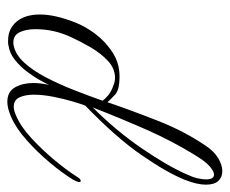

<svg xmlns="http://www.w3.org/2000/svg" viewBox="-70 -534 611 510"><g transform="rotate(90 235.0 -278.5)"><path d="M250 7Q223 7 211.5 -13.5Q200 -34 200 -62Q200 -81 205 -104Q202 -97 193 -80.5Q184 -64 170 -45.5Q156 -27 138.5 -13Q121 1 100 4Q97 5 93.5 5Q90 5 87 5Q56 5 37 -17.5Q18 -40 18 -80Q18 -119 39 -173Q49 -199 69 -226Q89 -253 118 -272Q147 -291 182 -291Q218 -291 230.5 -279.5Q243 -268 251 -259Q274 -326 301 -394.5Q328 -463 366 -519Q381 -542 399.5 -553Q418 -564 434 -564Q450 -564 460 -553.5Q470 -543 470 -520Q470 -497 457 -464Q438 -417 391.5 -349.5Q345 -282 260 -200Q256 -190 249 -166.5Q242 -143 236.5 -115Q231 -87 231 -63Q231 -41 238 -25.5Q245 -10 263 -10Q273 -10 286 -16Q315 -28 346 -56.5Q377 -85 404.5 -118Q432 -151 449 -178Q455 -188 460 -188Q463 -188 463 -183Q463 -179 457 -168Q440 -140 412 -106.5Q384 -73 352 -44.5Q320 -16 290 -3Q267 7 250 7ZM265 -220Q327 -282 373.5 -350Q420 -418 442 -468Q450 -485 453 -498Q456 -511 456 -521Q456 -542 443 -542Q435 -542 422 -531Q409 -520 393 -494Q354 -431 323.5 -361.5Q293 -292 265 -220ZM92 -9Q98 -9 101 -10Q125 -15 146 -38Q167 -61 185 -95.5Q203 -130 218.5 -169.5Q234 -209 247 -246Q242 -253 232.5 -261Q223 -269 206 -275Q201 -277 196 -278Q191 -279 186 -279Q161 -279 140.5 -259.5Q120 -240 104.5 -213Q89 -186 79 -164Q57 -118 57 -68Q57 -43 65 -26Q73 -9 92 -9Z"/></g></svg>

Font: Gwendolyn
Style: Regular
Weight: 400
Designer: Robert E. Leuschke
Foundry: Robert E. Leuschke
Version: Version 1.010; ttfautohint (v1.8.3)